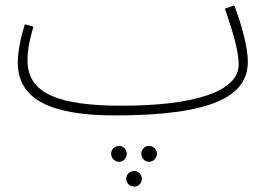

<svg xmlns="http://www.w3.org/2000/svg" viewBox="-20 -407 1019 712"><path d="M406 21C772 21 899 -52 899 -178C899 -232 877 -312 849 -387L814 -375C846 -282 865 -217 865 -167C865 -66 695 -15 432 -15C199 -15 82 -59 82 -183C82 -228 93 -271 104 -308L72 -317C58 -273 46 -218 46 -174C46 -36 173 21 406 21ZM533 193C549 193 562 179 562 163C562 148 549 134 533 134C516 134 504 148 504 163C504 179 516 193 533 193ZM422 193C438 193 450 179 450 163C450 148 438 134 422 134C405 134 392 148 392 163C392 179 405 193 422 193ZM478 285C494 285 506 272 506 256C506 240 494 227 478 227C461 227 448 240 448 256C448 272 461 285 478 285Z"/></svg>

Font: Noto Sans Arabic ExtLt
Style: Regular
Weight: 200
Designer: Monotype Design Team, Nadine Chahine, Nizar Qandah and Khaled Hosny
Foundry: Monotype Imaging Inc.
Version: Version 2.012